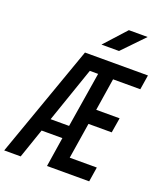

<svg xmlns="http://www.w3.org/2000/svg" viewBox="-191 -1061 1004 1172"><g transform="rotate(20 311.0 -475.0)"><path d="M-23 0 236 -730H645L630 -635H453L420 -425H572L556 -328H405L368 -95H544L529 0H255L285 -192H150L84 0ZM178 -276H298L356 -635H302ZM314 -810 441 -950H563L428 -810Z"/></g></svg>

Font: NKDuy Mono SemiBold
Style: Italic
Weight: 600
Italic angle: -9°
Monospace: yes
Designer: NKDuy
Foundry: NKDuy
Version: Version 2.251; ttfautohint (v1.8.4.7-5d5b)